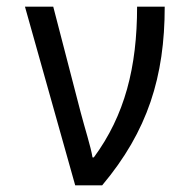

<svg xmlns="http://www.w3.org/2000/svg" viewBox="-20 -557 570 577"><path d="M206 0H287C424 -163 475 -327 475 -537H392C392 -355 355 -210 262 -84H258C253 -116 235 -171 222 -221L140 -537H55Z"/></svg>

Font: Noto Sans Mono Condensed
Style: Regular
Weight: 400
Width: 3
Designer: Monotype Design Team
Foundry: Monotype Imaging Inc.
Version: Version 2.014